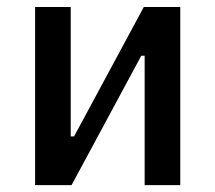

<svg xmlns="http://www.w3.org/2000/svg" viewBox="-20 -538 626 558"><path d="M82 0V-517.6H185.5V-141.6H195.3L397.9 -517.6H503.9V0H400.4V-376H390.6L188 0Z"/></svg>

Font: CaskaydiaCove NFP
Style: Regular
Weight: 400
Designer: Aaron Bell
Foundry: Saja Typeworks
Version: Version 2111.001; VTT 6.35;Nerd Fonts 3.1.1